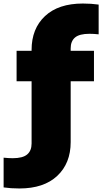

<svg xmlns="http://www.w3.org/2000/svg" viewBox="-74 -838 578 1088"><path d="M36 230Q9.5 230 -10.8 228.5Q-31 227 -53.5 224V55.5Q-25 58.5 -2 58.5Q55 58.5 80 37.2Q105 16 105 -24.5V-377.5H20V-550H105V-555.5Q105 -675.5 181 -746.8Q257 -818 395.5 -818Q421.5 -818 441.8 -816.5Q462 -815 485 -812V-643.5Q456.5 -646.5 433 -646.5Q376 -646.5 351.2 -625.5Q326.5 -604.5 326.5 -564V-550H458.5V-377.5H326.5V-33Q326.5 87.5 250.2 158.8Q174 230 36 230Z"/></svg>

Font: Encode Sans SmExp Black
Style: Regular
Weight: 900
Width: 6
Designer: Multiple Designers
Foundry: Impallari Type
Version: Version 3.002; ttfautohint (v1.8.3) -l 8 -r 50 -G 200 -x 14 